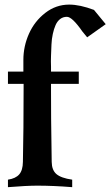

<svg xmlns="http://www.w3.org/2000/svg" viewBox="-20 -792 468 814"><path d="M314 -436.5H196.3V-408.7Q195.8 -314.5 199.2 -105.5Q199.7 -70.8 219.2 -54Q238.8 -37.1 286.1 -30.3V1.5Q206.5 -4.9 138.2 -4.9Q93.3 -4.9 13.7 1.5V-30.3Q46.4 -35.2 61.5 -52.7Q76.7 -70.3 77.1 -105.5Q80.1 -241.2 80.1 -421.9V-436.5H13.7V-488.3H79.1V-538.1Q79.1 -595.7 102.8 -648.9Q126.5 -702.1 171.9 -737.3Q217.3 -772.5 273.4 -772.5Q318.8 -772.5 378.4 -750L428.2 -689.5L349.6 -633.8Q330.6 -656.2 329.1 -658.7Q286.1 -720.7 263.7 -720.7Q247.1 -720.7 234.9 -711.2Q222.7 -701.7 215.6 -685.5Q208.5 -669.4 203.9 -648.2Q199.2 -627 198.2 -603.5Q197.3 -580.1 196.3 -555.7Q195.3 -531.2 196.3 -509.3Q196.3 -495.1 196.3 -488.3H314Z"/></svg>

Font: Flanker
Style: Bold
Weight: 700
Designer: Flanker
Foundry: Flanker
Version: Version 2.021